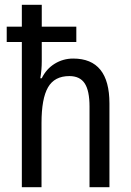

<svg xmlns="http://www.w3.org/2000/svg" viewBox="-20 -780 545 800"><path d="M154 -760V-669H298V-605H154V-525Q154 -489 148 -454H154Q173 -493 208 -514.5Q243 -536 285 -536Q436 -536 436 -349V0H353V-336Q353 -402 333 -432.5Q313 -463 269 -463Q207 -463 180 -416Q153 -369 153 -268V0H71V-605H8V-669H71V-760Z"/></svg>

Font: Noto Sans Thai Looped Condensed
Style: Regular
Weight: 400
Width: 3
Designer: Sasikarn Vongin, Ben Mitchell
Foundry: The Fontpad Ltd
Version: Version 1.001; ttfautohint (v1.8.4.7-5d5b)